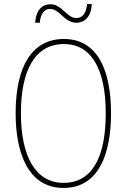

<svg xmlns="http://www.w3.org/2000/svg" viewBox="-20 -916 624 946"><path d="M153 -804H176C180 -854 203 -872 227 -872C274 -872 297 -804 356 -804C397 -804 430 -834 432 -896H409C405 -848 384 -827 356 -827C309 -827 286 -895 228 -895C188 -895 158 -868 153 -804ZM527 -358C527 -576 457 -724 295 -724C141 -724 57 -594 57 -358C57 -164 118 10 293 10C467 10 527 -158 527 -358ZM83 -358C83 -569 152 -699 295 -699C430 -699 501 -576 501 -358C501 -141 434 -15 293 -15C155 -15 83 -146 83 -358Z"/></svg>

Font: Noto Sans Myanmar UI Condensed Thin
Style: Regular
Weight: 100
Width: 3
Designer: Monotype Design Team
Foundry: Monotype Imaging Inc.
Version: Version 2.103